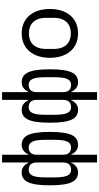

<svg xmlns="http://www.w3.org/2000/svg" viewBox="425 -1175 950 1840"><g transform="rotate(90 900.0 -255.0)"><path d="M300 12C445 12 534 -94 534 -258C534 -422 445 -528 300 -528C155 -528 66 -422 66 -258C66 -94 155 12 300 12ZM300 -57C211 -57 151 -110 151 -221V-295C151 -406 211 -459 300 -459C389 -459 449 -406 449 -295V-221C449 -110 389 -57 300 -57Z M794 -55C746 -55 720 -88 720 -213V-303C720 -428 746 -461 794 -461C838 -461 863 -435 863 -385V-131C863 -81 838 -55 794 -55ZM863 200H937V-53H940C962 -7 993 12 1031 12C1112 12 1156 -48 1156 -258C1156 -468 1112 -528 1031 -528C993 -528 962 -509 940 -463H937V-710H863V-463H860C838 -509 807 -528 769 -528C688 -528 644 -468 644 -258C644 -48 688 12 769 12C807 12 838 -7 860 -53H863ZM1006 -55C962 -55 937 -81 937 -131V-385C937 -435 962 -461 1006 -461C1054 -461 1080 -428 1080 -303V-213C1080 -88 1054 -55 1006 -55Z M1394 -55C1346 -55 1320 -88 1320 -213V-303C1320 -428 1346 -461 1394 -461C1438 -461 1463 -435 1463 -385V-131C1463 -81 1438 -55 1394 -55ZM1463 200H1537V-53H1540C1562 -7 1593 12 1631 12C1712 12 1756 -48 1756 -258C1756 -468 1712 -528 1631 -528C1593 -528 1562 -509 1540 -463H1537V-710H1463V-463H1460C1438 -509 1407 -528 1369 -528C1288 -528 1244 -468 1244 -258C1244 -48 1288 12 1369 12C1407 12 1438 -7 1460 -53H1463ZM1606 -55C1562 -55 1537 -81 1537 -131V-385C1537 -435 1562 -461 1606 -461C1654 -461 1680 -428 1680 -303V-213C1680 -88 1654 -55 1606 -55Z"/></g></svg>

Font: IBM Plex Mono
Style: Regular
Weight: 400
Monospace: yes
Designer: Mike Abbink, Paul van der Laan, Pieter van Rosmalen
Foundry: Bold Monday
Version: Version 2.004